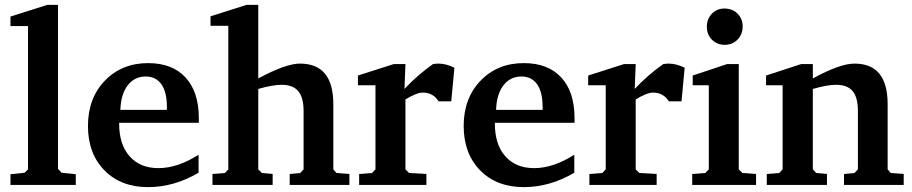

<svg xmlns="http://www.w3.org/2000/svg" viewBox="-20 -759 3741 788"><path d="M23 0V-44L81 -50L95 -64V-652H23V-691L174 -739H218V-66L233 -50L291 -44V0Z M341 -242Q341 -356 410.5 -428Q480 -500 588 -500Q687 -500 741.5 -441Q796 -382 796 -274V-255H469V-252Q469 -166 512 -117.5Q555 -69 630 -69Q709 -69 795 -124V-50Q694 9 588 9Q476 9 408.5 -60Q341 -129 341 -242ZM474 -308H665V-319Q665 -381 642.5 -413Q620 -445 578 -445Q532 -445 504 -408.5Q476 -372 474 -308Z M844 -653V-692L992 -739H1040V-437Q1153 -498 1211 -498Q1348 -498 1348 -332V-64L1361 -49L1414 -45V0H1169V-45L1212 -49L1226 -64V-303Q1226 -359 1204 -385Q1182 -411 1136 -411Q1099 -411 1040 -394V-64L1055 -49L1099 -45V0H852V-45L903 -49L917 -64V-653Z M1449 -409V-449L1596 -496H1644L1640 -394Q1691 -449 1757 -496Q1771 -498 1779 -498Q1811 -498 1845 -481L1832 -343H1780Q1758 -379 1715 -379Q1690 -379 1644 -351V-64L1659 -49L1730 -45V0H1454V-45L1507 -49L1521 -64V-409Z M1883 -242Q1883 -356 1952.5 -428Q2022 -500 2130 -500Q2229 -500 2283.5 -441Q2338 -382 2338 -274V-255H2011V-252Q2011 -166 2054 -117.5Q2097 -69 2172 -69Q2251 -69 2337 -124V-50Q2236 9 2130 9Q2018 9 1950.5 -60Q1883 -129 1883 -242ZM2016 -308H2207V-319Q2207 -381 2184.5 -413Q2162 -445 2120 -445Q2074 -445 2046 -408.5Q2018 -372 2016 -308Z M2394 -409V-449L2541 -496H2589L2585 -394Q2636 -449 2702 -496Q2716 -498 2724 -498Q2756 -498 2790 -481L2777 -343H2725Q2703 -379 2660 -379Q2635 -379 2589 -351V-64L2604 -49L2675 -45V0H2399V-45L2452 -49L2466 -64V-409Z M2953 -724Q2986 -724 3007 -703Q3028 -682 3028 -651Q3028 -618 3007 -596.5Q2986 -575 2954 -575Q2923 -575 2902 -596Q2881 -617 2881 -649Q2881 -681 2901.5 -702.5Q2922 -724 2953 -724ZM2821 0V-45L2875 -49L2889 -64V-409H2823V-449L2964 -496H3012V-64L3027 -49L3083 -45V0Z M3124 -409V-449L3268 -496H3316V-437Q3427 -498 3487 -498Q3623 -498 3623 -332V-64L3636 -49L3689 -45V0H3444V-45L3487 -49L3501 -64V-303Q3501 -359 3479.5 -385Q3458 -411 3411 -411Q3375 -411 3316 -394V-64L3330 -49L3374 -45V0H3127V-45L3178 -49L3192 -64V-409Z"/></svg>

Font: Khartiya
Style: Bold
Weight: 700
Version: Version 1.0.2